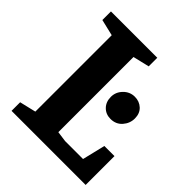

<svg xmlns="http://www.w3.org/2000/svg" viewBox="-181 -766 885 885"><g transform="rotate(45 261.5 -324.0)"><path d="M35 -56 115 -75V-573L35 -592V-648H337V-592L257 -573V-83L308 -76H425L452 -188H518V0H35ZM383.6 -296Q353 -296 333 -316.4Q313 -336.8 313 -369.5Q313 -401 336 -424.5Q359 -448 391.1 -448Q421 -448 441.5 -429Q462 -410 462 -377Q462 -345.3 440.5 -320.7Q419 -296 383.6 -296Z"/></g></svg>

Font: Faustina VF Beta
Style: Regular
Weight: 400
Designer: Alfonso Garcia
Foundry: Omnibus-Type
Version: Version 1.006